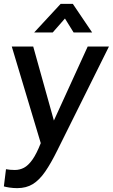

<svg xmlns="http://www.w3.org/2000/svg" viewBox="-23 -744 584 994"><path d="M66 230Q46 230 26 227Q6 224 -3 221L8 132Q17 134 30 135Q43 136 54 136Q79 136 101 124.5Q123 113 144.5 83Q166 53 188 -3L38 -503H149L256 -120L431 -503H541L274 34Q241 101 211 144.5Q181 188 147 209Q113 230 66 230ZM154 -576 291 -724H354L454 -576H358L288 -689H349L250 -576Z"/></svg>

Font: Inclusive Sans Medium
Style: Italic
Weight: 500
Italic angle: -7°
Designer: Olivia King
Foundry: Olivia King
Version: Version 2.004